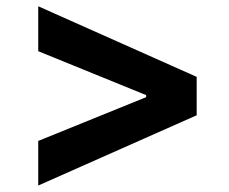

<svg xmlns="http://www.w3.org/2000/svg" viewBox="-20 -592 719 603"><path d="M100.1 -9.3V-149.4L443.4 -288.6L439 -281.7V-299.3L443.4 -291.5L100.1 -431.2V-572.3L597.7 -350.6V-230Z"/></svg>

Font: Inter RS Variable
Style: Regular
Weight: 400
Designer: Rasmus Andersson (customised by Maria Ramos and Noel Pretorius)
Foundry: rsms
Version: Version 3.001;Glyphs 3.2.3 (3260)